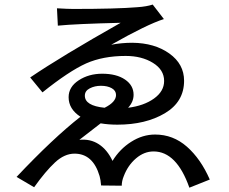

<svg xmlns="http://www.w3.org/2000/svg" viewBox="-20 -783 1017 854"><path d="M233.4 -746.1Q283.2 -743.2 305.7 -743.2Q498 -743.2 591.8 -751Q632.8 -753.9 659.2 -762.7L709 -698.2Q634.8 -674.8 474.6 -584Q521.5 -592.8 568.4 -592.8Q668 -591.8 733.4 -544.9Q798.8 -498 798.8 -423.8Q798.8 -330.1 713.4 -279.3Q627.9 -228.5 502 -228.5Q461.9 -228.5 427.7 -234.4Q362.3 -184.6 333 -161.1Q381.8 -166 419.4 -141.6Q457 -117.2 480.5 -67.4Q512.7 -120.1 563.5 -152.3Q614.3 -184.6 669.9 -184.6Q750 -184.6 811.5 -130.4Q873 -76.2 913.1 15.6L822.3 51.8Q765.6 -109.4 663.1 -109.4Q621.1 -109.4 585 -78.6Q548.8 -47.9 530.3 1Q521.5 22.5 521.5 43L429.7 42Q427.7 16.6 422.9 0Q393.6 -99.6 311.5 -99.6Q266.6 -99.6 224.6 -60.5Q182.6 -21.5 131.8 49.8L53.7 3.9Q215.8 -168 337.9 -263.7Q285.2 -297.9 285.2 -350.6Q285.2 -396.5 330.1 -425.8Q375 -455.1 434.6 -455.1Q498 -455.1 536.1 -429.2Q574.2 -403.3 574.2 -361.3Q574.2 -330.1 549.8 -303.7Q620.1 -312.5 665 -344.7Q710 -377 710 -422.9Q710 -472.7 660.2 -503.4Q610.4 -534.2 539.1 -534.2Q438.5 -534.2 363.3 -501Q287.1 -466.8 168.9 -372.1L114.3 -438.5Q253.9 -533.2 516.6 -681.6Q316.4 -676.8 237.3 -668.9ZM357.4 -357.4Q357.4 -312.5 445.3 -303.7Q496.1 -329.1 496.1 -360.4Q496.1 -379.9 477.1 -390.6Q458 -401.4 428.7 -401.4Q401.4 -401.4 379.4 -390.1Q357.4 -378.9 357.4 -357.4Z"/></svg>

Font: Min Sans Medium
Style: Regular
Weight: 500
Designer: Jinseong-Kim, NotoSansCJK, Nunito
Foundry: Jinseong-Kim
Version: Version 1.400;Glyphs 3.1.2 (3151)